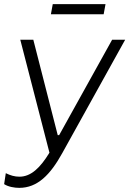

<svg xmlns="http://www.w3.org/2000/svg" viewBox="-35 -712 625 928"><path d="M58 196C146 196 208 133 266 28L570 -520H507L251 -59H244L126 -520H63L204 26C159 100 114 142 59 142C36 142 15 136 -7 125L-15 178C5 191 35 196 58 196ZM211 -643H466L475 -692H220Z"/></svg>

Font: Fixel Display 20240404 Light
Style: Italic
Weight: 300
Italic angle: -10°
Designer: AlfaBravo + MacPaw
Foundry: Kyrylo Tkachov, Marchela Mozhyna, Serhii Makarenko, Maria Weinstein, Zakhar Kryvoshyya
Version: Version 1.211;Glyphs 3.2 (3225)